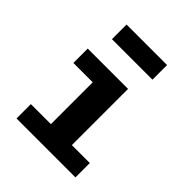

<svg xmlns="http://www.w3.org/2000/svg" viewBox="-216 -917 1048 1048"><g transform="rotate(45 307.5 -393.5)"><path d="M404.6 -544.6V-110.8H543.1V0H88.2V-110.8H242.6V-433.8H93.3V-544.6ZM463.1 -674.4H150.3V-787.2H463.1Z"/></g></svg>

Font: FiraCode Nerd Font Mono
Style: Bold
Weight: 700
Monospace: yes
Designer: Carrois Corporate, Edenspiekermann AG, Nikita Prokopov
Foundry: Carrois Corporate, Edenspiekermann AG, Nikita Prokopov
Version: Version 6.002;Nerd Fonts 3.3.0